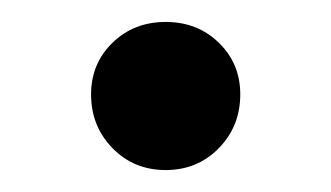

<svg xmlns="http://www.w3.org/2000/svg" viewBox="-20 -516 302 175"><path d="M131 -361Q102 -361 82.5 -381Q63 -401 63 -430Q63 -458 82.5 -477Q102 -496 131 -496Q160 -496 179.5 -477Q199 -458 199 -430Q199 -401 179.5 -381Q160 -361 131 -361Z"/></svg>

Font: Moderustic Med
Style: Regular
Weight: 500
Designer: Tural Alisoy
Foundry: TAFT Foundry
Version: Version 2.110